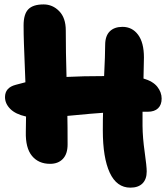

<svg xmlns="http://www.w3.org/2000/svg" viewBox="-20 -801 770 878"><path d="M209 -51.8Q156.2 -51.8 126.2 -88.1Q96.2 -124.5 98.1 -198.2Q99.1 -222.2 99.1 -268.1Q50.8 -278.8 26.9 -303Q2.9 -327.1 2.9 -356.9Q2.9 -400.4 51.8 -413.1Q65.9 -417 96.2 -424.8Q95.2 -455.1 93 -507.6Q90.8 -560.1 89.4 -602.3Q87.9 -644.5 87.9 -685.1Q87.9 -736.3 109.4 -758.5Q130.9 -780.8 179.2 -780.8Q220.7 -780.8 250.7 -750Q280.8 -719.2 280.8 -662.1Q280.8 -563 284.2 -449.2Q358.9 -453.1 456.1 -453.1Q460.9 -551.8 460.9 -595.2Q460.9 -636.7 481.9 -657.5Q502.9 -678.2 540 -678.2Q584.5 -678.2 611.3 -642.3Q638.2 -606.4 638.2 -538.1Q638.2 -510.3 636.2 -441.9Q679.7 -429.2 699.5 -404.1Q719.2 -378.9 719.2 -350.1Q719.2 -321.8 702.9 -305.9Q686.5 -290 655.8 -290H631.8V-225.1Q632.3 -171.4 641.6 -105.7Q650.9 -40 650.9 -17.1Q650.9 18.6 631.6 37.8Q612.3 57.1 576.2 57.1Q513.7 57.1 481.9 -11.2Q450.2 -79.6 450.2 -205.1Q450.2 -259.3 451.2 -285.2Q415.5 -283.2 288.1 -271Q289.1 -231 289.1 -140.1Q289.1 -97.2 267.6 -74.5Q246.1 -51.8 209 -51.8Z"/></svg>

Font: Shantell Sans Irregular Bouncy
Style: Regular
Weight: 800
Designer: Stephen Nixon, Anya Danilova, Shantell Martin
Foundry: Arrow Type
Version: Version 1.006;[9816181b4]